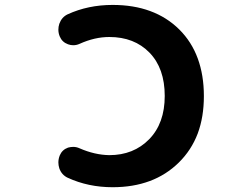

<svg xmlns="http://www.w3.org/2000/svg" viewBox="-20 -785 1040 795"><path d="M446.3 -9.8Q345.7 -9.8 260.7 -48.8Q235.4 -60.5 225.6 -87.9Q221.7 -100.6 221.7 -112.3Q221.7 -127 227.5 -141.6Q237.3 -165 261.7 -173.8Q272.5 -176.8 283.2 -176.8Q296.9 -176.8 309.6 -170.9Q372.1 -143.6 432.6 -142.6Q533.2 -142.6 597.7 -208.5Q662.1 -274.4 662.1 -387.7Q662.1 -502 599.1 -566.9Q536.1 -631.8 432.6 -631.8Q372.1 -631.8 309.6 -603.5Q296.9 -597.7 283.2 -597.7Q272.5 -597.7 261.7 -601.6Q237.3 -610.4 227.5 -633.8Q221.7 -647.5 221.7 -662.1Q221.7 -674.8 225.6 -686.5Q235.4 -713.9 259.8 -725.6Q344.7 -764.6 446.3 -764.6Q533.2 -764.6 601.6 -739.3Q670.9 -713.9 722.2 -663.1Q773.4 -612.3 798.8 -543Q824.2 -473.6 824.2 -387.2Q824.2 -300.8 798.8 -232.4Q772.5 -163.1 720.2 -111.8Q668 -60.5 599.6 -35.2Q531.2 -9.8 446.3 -9.8Z"/></svg>

Font: Rounded-X Mgen+ 2m bold
Style: Bold
Weight: 700
Designer: [Source Han Sans]
Ryoko NISHIZUKA  (kana & ideographs); Paul D. Hunt (Latin, Greek & Cyrillic); Wenlong ZHANG  (bopomofo
Version: Version 1.059.20150602